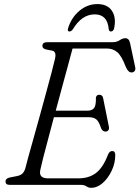

<svg xmlns="http://www.w3.org/2000/svg" viewBox="-20 -907 684 942"><path d="M377 0H27.5Q7 0 7 -17Q7 -31 27 -36L62.5 -43Q78.5 -46 88.2 -54Q98 -62 104 -80Q107.5 -95.5 118.2 -134.2Q129 -173 143.8 -225.8Q158.5 -278.5 174.8 -337Q191 -395.5 206 -451Q221 -506.5 232.8 -550.5Q244.5 -594.5 249.5 -617Q258.5 -654 236 -658.5L205.5 -664.5Q188 -669 188 -681.5Q188 -700 212 -700H532Q553 -700 567.2 -709.8Q581.5 -719.5 595 -719.5Q613 -719.5 618 -696L643 -579Q646 -566 641 -559.2Q636 -552.5 627.5 -551.5Q609.5 -550.5 598 -577Q577 -632.5 555.5 -650.8Q534 -669 504.5 -669H336Q327 -636 313.8 -586.8Q300.5 -537.5 284.8 -480Q269 -422.5 253.5 -364H409.5Q431.5 -364 441.5 -376.8Q451.5 -389.5 450.5 -427Q452.5 -442 466.5 -442Q483.5 -442 486 -425.5L514 -286.5Q516.5 -273.5 511.2 -267.5Q506 -261.5 498 -261.5Q483 -261 476 -278Q465 -311.5 452 -321.8Q439 -332 415 -332H244.5Q229 -273 215 -220.5Q201 -168 191.2 -130Q181.5 -92 178.5 -76.5Q167 -32 215 -32H365Q416.5 -32 451.2 -58.5Q486 -85 510.5 -150Q518 -166 530.5 -166Q545.5 -166 545.5 -146Q545.5 -107 528.2 -70Q511 -33 484 -9.2Q457 14.5 427 14.5Q414.5 14.5 404 7.2Q393.5 0 377 0ZM444.5 -836.5Q381.5 -836.5 337.5 -763.5Q329 -752.5 321.5 -752.5Q309 -752.5 314 -768.5Q330.5 -821.5 369.8 -854.2Q409 -887 458 -887Q507 -887 529 -854.2Q551 -821.5 540 -768.5Q536.5 -752.5 523.5 -752.5Q516 -752.5 513.5 -763.5Q507.5 -836.5 444.5 -836.5Z"/></svg>

Font: Fraunces 9pt Soft Light
Style: Italic
Weight: 300
Italic angle: -16°
Version: Version 1.000;[0bf87f6ff]